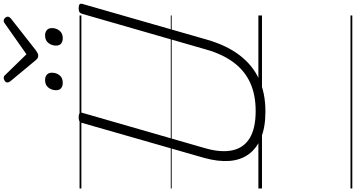

<svg xmlns="http://www.w3.org/2000/svg" viewBox="-474 -997 1970 1063"><g transform="rotate(-90 511.5 -465.0)"><path d="M426 19Q339 19 280 -5.5Q221 -30 189 -74.5Q157 -119 152.5 -181Q148 -243 169 -319L363 -996Q366 -1006 372.5 -1010.5Q379 -1015 395 -1015Q409 -1015 415.5 -1010.5Q422 -1006 419 -995L223 -315Q198 -228 211 -165Q224 -102 278 -68.5Q332 -35 429 -35Q518 -35 584.5 -65Q651 -95 697 -156Q743 -217 769 -308L967 -996Q970 -1006 976.5 -1010.5Q983 -1015 999 -1015Q1028 -1015 1022 -995L824 -305Q793 -197 738.5 -125Q684 -53 606.5 -17Q529 19 426 19ZM585 -1103Q567 -1103 555.5 -1112Q544 -1121 544 -1140Q544 -1164 558.5 -1182.5Q573 -1201 600 -1201Q618 -1201 629.5 -1191.5Q641 -1182 641 -1163Q641 -1139 627 -1121Q613 -1103 585 -1103ZM832 -1103Q814 -1103 802.5 -1112Q791 -1121 791 -1140Q791 -1164 805.5 -1182.5Q820 -1201 847 -1201Q865 -1201 876.5 -1191.5Q888 -1182 888 -1163Q888 -1139 873.5 -1121Q859 -1103 832 -1103ZM929 -1430Q937 -1430 944 -1423Q951 -1416 951 -1408Q951 -1403 949 -1399.5Q947 -1396 942 -1391L765 -1252Q755 -1245 748.5 -1242Q742 -1239 734 -1239Q727 -1239 721.5 -1242.5Q716 -1246 710 -1253L593 -1394Q590 -1398 588.5 -1402Q587 -1406 587 -1409Q587 -1419 596 -1424.5Q605 -1430 612 -1430Q618 -1430 622 -1427.5Q626 -1425 630 -1420L743 -1304L908 -1420Q915 -1425 919 -1427.5Q923 -1430 929 -1430ZM0 490H958V500H0ZM0 -20H958V0H0ZM0 -505H958V-500H0ZM0 -1010H958V-1000H0Z"/></g></svg>

Font: Playwrite TZ Guides
Style: Regular
Weight: 400
Designer: Veronika Burian, José Scaglione
Foundry: TypeTogether
Version: Version 1.003